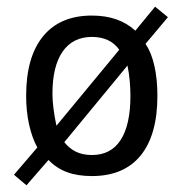

<svg xmlns="http://www.w3.org/2000/svg" viewBox="-20 -511 540 570"><path d="M358.4 -316.4 170.9 -88.9Q185.5 -70.3 205.6 -60.5Q225.6 -50.8 252.9 -50.8Q309.6 -50.8 338.4 -95.7Q367.2 -140.6 367.2 -226.6Q367.2 -247.1 365.2 -270Q363.3 -293 358.4 -316.4ZM334 -363.3Q320.3 -382.8 299.8 -392.1Q279.3 -401.4 252.9 -401.4Q196.3 -401.4 166 -357.9Q135.7 -314.5 135.7 -232.4Q135.7 -212.9 138.7 -189.5Q141.6 -166 147.5 -137.7ZM90.8 -73.2Q75.2 -101.6 66.4 -141.1Q57.6 -180.7 57.6 -226.6Q57.6 -341.8 107.9 -403.3Q158.2 -464.8 252.9 -464.8Q293 -464.8 325.2 -453.6Q357.4 -442.4 381.8 -419.9L440.4 -491.2L478.5 -460L412.1 -380.9Q429.7 -354.5 438.5 -314.9Q447.3 -275.4 447.3 -226.6Q447.3 -110.4 397.5 -49.3Q347.7 11.7 252.9 11.7Q210 11.7 178.7 0Q147.5 -11.7 124 -36.1L58.6 39.1L21.5 7.8Z"/></svg>

Font: BabelStone Pseudographica
Style: Regular
Weight: 400
Designer: Andrew West
Foundry: BabelStone
Version: Version 16.0.0